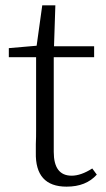

<svg xmlns="http://www.w3.org/2000/svg" viewBox="-20 -684 395 718"><path d="M229 14C278 14 315 -1 342 -31L325 -54C297 -36 271 -27 248 -27C203 -27 181 -57 181 -116V-470H332V-511H182L187 -664H138L117 -513L13 -504V-470H115V-196C115 -182 115 -165 114 -145C114 -131 114 -121 114 -114C112 -29 150 14 229 14Z"/></svg>

Font: AllPunType Light
Style: Regular
Weight: 300
Version: 1.0